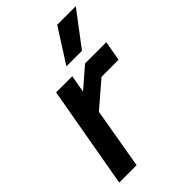

<svg xmlns="http://www.w3.org/2000/svg" viewBox="-214 -798 882 882"><g transform="rotate(-45 226.5 -357.0)"><path d="M109 -498H214L199 -413L297 -498H435L418 -401H307L185 -296L134 0H21ZM332 -714H453L328 -549H227Z"/></g></svg>

Font: Chakra Petch SemiBold
Style: Italic
Weight: 600
Italic angle: -10°
Designer: Katatrad Aksorn Co.,Ltd.
Foundry: Cadson Demak Co.,Ltd.
Version: Version 1.000; ttfautohint (v1.6)